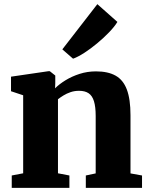

<svg xmlns="http://www.w3.org/2000/svg" viewBox="-20 -904 715 924"><path d="M91.5 -70V-445.5L33 -465V-535L214 -561.5H219.5L246 -540.5V-504L245 -479Q265.5 -499.5 295.8 -518Q326 -536.5 363.2 -548.5Q400.5 -560.5 442 -560.5Q499.5 -560.5 536.2 -540Q573 -519.5 590.5 -473Q608 -426.5 608 -349.5V-69.5L663.5 -59.5V0H393V-59.5L440.5 -69.5V-345.5Q440.5 -390 432.2 -416.8Q424 -443.5 406.5 -455.2Q389 -467 360.5 -467Q338.5 -467 319.5 -460.5Q300.5 -454 285.2 -444.5Q270 -435 259 -426.5V-70L314 -59.5V0H36.5V-59.5ZM331 -622 280 -666.5 448.5 -884 545 -798.5Q531 -775.5 505.2 -748.8Q479.5 -722 448.2 -696Q417 -670 386.5 -650.2Q356 -630.5 333 -622Z"/></svg>

Font: Merriweather 36pt Black
Style: Regular
Weight: 900
Version: Version 2.100